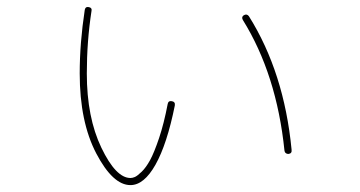

<svg xmlns="http://www.w3.org/2000/svg" viewBox="-20 -540 1040 554"><path d="M800.8 -105.5Q778.3 -325.2 680.7 -482.4Q675.8 -491.2 683.6 -496.1Q692.4 -501 698.2 -493.2Q799.8 -331.1 821.3 -108.4Q823.2 -96.7 811.5 -95.7Q801.8 -96.7 800.8 -105.5ZM356.4 -5.9Q305.7 -5.9 257.8 -97.2Q210 -188.5 210 -328.1Q210 -416 224.6 -511.7Q226.6 -521.5 236.3 -519.5Q246.1 -517.6 244.1 -508.8Q230.5 -420.9 230.5 -328.1Q230.5 -201.2 272.5 -113.8Q314.5 -26.4 356.4 -26.4Q362.3 -26.4 369.1 -29.3Q376 -32.2 388.7 -44.4Q401.4 -56.6 413.1 -78.1Q424.8 -99.6 439 -141.6Q453.1 -183.6 463.9 -240.2Q465.8 -250 476.1 -248Q486.3 -246.1 484.4 -235.4Q461.9 -124 428.7 -64.9Q395.5 -5.9 356.4 -5.9Z"/></svg>

Font: Rounded-X Mgen+ 2m thin
Style: Regular
Weight: 100
Designer: [Source Han Sans]
Ryoko NISHIZUKA  (kana & ideographs); Paul D. Hunt (Latin, Greek & Cyrillic); Wenlong ZHANG  (bopomofo
Version: Version 1.059.20150602